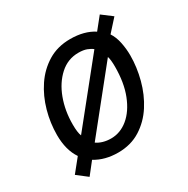

<svg xmlns="http://www.w3.org/2000/svg" viewBox="-142 -699 847 864"><g transform="rotate(-30 281.5 -267.0)"><path d="M82 38 29 -3 83 -70Q49 -120 49 -198Q49 -260 66 -321Q83 -382 116.5 -432Q150 -482 200 -512.5Q250 -543 316 -543Q389 -543 438 -511L487 -572L540 -532L484 -470Q500 -446 507 -412Q514 -378 514 -344Q514 -283 497.5 -220.5Q481 -158 448 -106.5Q415 -55 365 -23.5Q315 8 249 8Q180 8 130 -23ZM388 -449Q377 -458 360 -464.5Q343 -471 317 -471Q262 -471 220.5 -433.5Q179 -396 156.5 -335.5Q134 -275 134 -204Q134 -162 142 -143ZM253 -63Q301 -63 341 -96Q381 -129 405 -190Q429 -251 429 -335Q429 -352 427.5 -366Q426 -380 423 -388L179 -84Q193 -74 212 -68.5Q231 -63 253 -63Z"/></g></svg>

Font: Noto Sans
Style: Italic
Weight: 400
Italic angle: -12°
Designer: Monotype Design Team
Foundry: Monotype Imaging Inc.
Version: Version 2.013; ttfautohint (v1.8.4.7-5d5b)